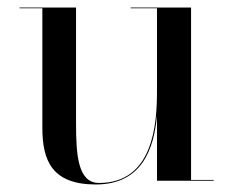

<svg xmlns="http://www.w3.org/2000/svg" viewBox="-20 -480 619 510"><path d="M487.5 -2V-460H327V-458H397V-237C397 -148 386 6 243 6C187 6 182 -68 182 -152V-460H32V-458H92.5V-141C92.5 -54 117.5 10 234.5 10C358 10 389 -86 397 -173V0H547.5V-2Z"/></svg>

Font: Bodoni* 96pt
Style: Regular
Weight: 400
Version: Version 2.3